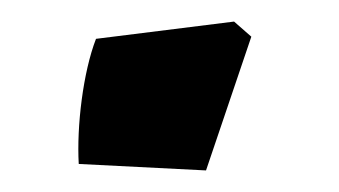

<svg xmlns="http://www.w3.org/2000/svg" viewBox="-20 -360 314 178"><path d="M53 -208 171 -202 213 -326 197 -340 69 -324C57 -293 51 -243 53 -208Z"/></svg>

Font: Mazius Display Extra Italic
Style: Bold
Weight: 700
Italic angle: -17°
Designer: Alberto Casagrande & Collletttivo
Foundry: Collletttivo
Version: Version 2.000;Glyphs 3.2 (3217)